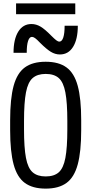

<svg xmlns="http://www.w3.org/2000/svg" viewBox="-20 -1105 540 1135"><path d="M250 10Q173 10 127 -23.5Q81 -57 60.5 -133Q40 -209 40 -335V-395Q40 -522 60.5 -597.5Q81 -673 127 -706.5Q173 -740 250 -740Q327 -740 373 -706.5Q419 -673 439.5 -597.5Q460 -522 460 -395V-335Q460 -209 439.5 -133Q419 -57 373 -23.5Q327 10 250 10ZM250 -62Q300 -62 327.5 -86.5Q355 -111 366.5 -171.5Q378 -232 378 -340V-390Q378 -498 366.5 -558.5Q355 -619 327.5 -643.5Q300 -668 250 -668Q201 -668 173 -643.5Q145 -619 133.5 -558.5Q122 -498 122 -390V-340Q122 -232 133.5 -171.5Q145 -111 173 -86.5Q201 -62 250 -62ZM334 -783Q306 -783 280 -799Q254 -815 217 -852Q198 -872 187.5 -879.5Q177 -887 169 -887Q154 -887 146 -863Q138 -839 138 -793H60Q60 -873 88 -918Q116 -963 166 -963Q194 -963 220 -947.5Q246 -932 283 -894Q302 -875 312.5 -867Q323 -859 331 -859Q346 -859 354 -883Q362 -907 362 -953H440Q440 -873 412 -828Q384 -783 334 -783ZM75 -1021V-1085H425V-1021Z"/></svg>

Font: M PLUS Code Latin
Style: Regular
Weight: 400
Designer: Coji Morishita
Foundry: UNDERFOREST DESIGN
Version: Version 1.002; ttfautohint (v1.8.3)